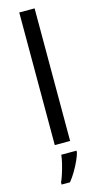

<svg xmlns="http://www.w3.org/2000/svg" viewBox="-147 -801 552 1063"><g transform="rotate(-15 129.0 -269.5)"><path d="M173 0H85V-760H173ZM193 70Q189 88 176.5 115.5Q164 143 147.5 171Q131 199 113 221H65V209Q73 192 81.5 165.5Q90 139 97 110.5Q104 82 106 61H193Z"/></g></svg>

Font: Noto Sans Soyombo
Style: Regular
Weight: 400
Designer: Monotype Design Team
Foundry: Monotype Imaging Inc.
Version: Version 2.001; ttfautohint (v1.8.4.7-5d5b)